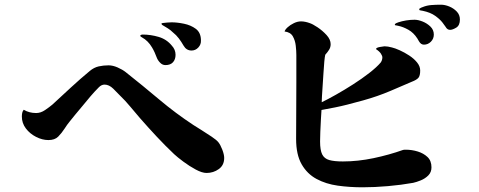

<svg xmlns="http://www.w3.org/2000/svg" viewBox="-20 -827 2040 817"><path d="M934 -155Q934 -124 911 -107.5Q888 -91 859 -91Q840 -91 813 -105.5Q786 -120 760.5 -139Q735 -158 721 -171Q683 -207 647 -245.5Q611 -284 576 -324Q555 -348 534.5 -373Q514 -398 491 -420Q480 -432 462 -449.5Q444 -467 425 -467Q412 -467 401 -456Q382 -437 365 -417Q349 -398 333 -378.5Q317 -359 300 -339Q289 -325 277 -310.5Q265 -296 255 -280Q242 -260 227.5 -245.5Q213 -231 186 -231Q160 -231 133.5 -244.5Q107 -258 90 -280.5Q73 -303 73 -331Q73 -339 74.5 -346.5Q76 -354 81 -360Q104 -346 134 -346Q153 -346 171.5 -358.5Q190 -371 203 -382Q242 -418 281.5 -454.5Q321 -491 362 -525Q380 -540 400 -544.5Q420 -549 442 -549Q460 -549 480.5 -540Q501 -531 515 -520Q587 -463 657 -404Q727 -345 803 -295Q814 -288 836.5 -274Q859 -260 880.5 -245.5Q902 -231 909 -222Q918 -211 926 -190Q934 -169 934 -155ZM727 -594Q727 -574 716 -562Q705 -550 684 -550Q671 -550 661 -560.5Q651 -571 647 -582Q643 -593 638 -604Q633 -615 627 -625Q610 -654 584 -668Q582 -670 579.5 -671Q577 -672 577 -675Q577 -678 581 -679Q585 -680 587 -680Q621 -680 655 -670Q689 -660 711 -633Q727 -616 727 -594ZM835 -655Q836 -638 824 -625Q812 -612 795 -612Q773 -612 761 -633Q752 -649 741 -663.5Q730 -678 716 -689Q706 -699 694 -706.5Q682 -714 670 -721Q667 -724 667 -725Q666 -727 668.5 -727.5Q671 -728 672 -729Q676 -730 691 -731Q706 -732 710 -732Q734 -732 763 -726Q792 -720 813 -704.5Q834 -689 835 -658Z M1816 -115Q1816 -94 1802.5 -80.5Q1789 -67 1770.5 -59.5Q1752 -52 1738 -49Q1688 -40 1631 -35Q1574 -30 1523 -30Q1468 -30 1417.5 -37Q1367 -44 1327 -65.5Q1287 -87 1263.5 -128Q1240 -169 1240 -236Q1240 -289 1240.5 -351.5Q1241 -414 1241 -476.5Q1241 -539 1241 -593Q1241 -610 1238.5 -632.5Q1236 -655 1226 -672.5Q1216 -690 1191 -693Q1193 -701 1204 -711Q1215 -721 1230.5 -728.5Q1246 -736 1261 -736Q1270 -736 1279.5 -734Q1289 -732 1297 -729Q1310 -725 1331 -711Q1352 -697 1369.5 -678Q1387 -659 1387 -639Q1387 -626 1380.5 -615.5Q1374 -605 1364 -594Q1362 -586 1360 -565Q1358 -544 1356.5 -517Q1355 -490 1353 -463.5Q1351 -437 1350 -417Q1349 -397 1349 -392Q1374 -404 1409.5 -424Q1445 -444 1482.5 -468Q1520 -492 1551.5 -516.5Q1583 -541 1600 -561Q1607 -571 1607 -583Q1607 -589 1601 -598.5Q1595 -608 1580 -618Q1580 -624 1596 -627Q1612 -630 1616 -630Q1630 -630 1648 -625Q1661 -622 1681 -613Q1701 -604 1721 -591Q1741 -578 1754.5 -561.5Q1768 -545 1768 -527Q1768 -505 1760.5 -496Q1753 -487 1732 -479Q1695 -463 1641 -440Q1587 -417 1526 -400Q1486 -389 1458.5 -382Q1431 -375 1406 -370Q1381 -365 1348 -359Q1347 -344 1345.5 -318Q1344 -292 1343 -266Q1342 -240 1342 -225Q1342 -188 1351 -170Q1360 -152 1381 -146Q1402 -140 1439 -140Q1503 -140 1569.5 -154Q1636 -168 1695 -189Q1698 -190 1707 -190Q1732 -190 1757 -182.5Q1782 -175 1799 -159Q1816 -143 1816 -115ZM1826 -680Q1826 -662 1813.5 -649.5Q1801 -637 1784 -637Q1771 -637 1763 -651Q1762 -653 1760 -656Q1758 -659 1756 -663Q1740 -688 1717.5 -700.5Q1695 -713 1675 -717Q1673 -718 1670.5 -718Q1668 -718 1665 -719Q1660 -719 1660 -722Q1660 -725 1665 -728Q1669 -730 1675 -732Q1690 -737 1708 -740Q1726 -743 1744 -743Q1759 -743 1778 -735.5Q1797 -728 1811.5 -714Q1826 -700 1826 -680ZM1937 -744Q1937 -719 1921.5 -709.5Q1906 -700 1895 -700Q1883 -700 1876 -713Q1873 -718 1862.5 -731.5Q1852 -745 1832 -759.5Q1812 -774 1779 -781Q1776 -782 1773 -782Q1770 -782 1768 -783Q1764 -783 1764 -788Q1764 -790 1765.5 -790.5Q1767 -791 1768 -792Q1771 -794 1773.5 -795Q1776 -796 1779 -797Q1796 -804 1815.5 -805.5Q1835 -807 1856 -807Q1873 -807 1891.5 -799.5Q1910 -792 1923.5 -778Q1937 -764 1937 -744Z"/></svg>

Font: Kaisei Tokumin
Style: Bold
Weight: 700
Designer: Font-Kai, 金井和夫
Foundry: KAZUO KANAI
Version: Version 5.003